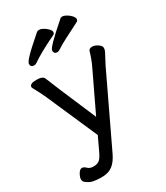

<svg xmlns="http://www.w3.org/2000/svg" viewBox="-217 -814 933 1076"><g transform="rotate(-30 250.0 -275.5)"><path d="M116 170H106Q87 170 61.5 166Q36 162 12 141Q5 134 5 121Q5 108 16.5 88.5Q28 69 41 69Q54 69 66.5 82Q79 95 103 95Q127 95 141 84Q155 73 169 43L211 -46L67 -375Q45 -422 34 -441Q23 -460 23 -464Q23 -486 67 -486Q108 -486 116 -466Q127 -435 254 -139L372 -386Q391 -424 407 -478Q412 -491 431 -491Q447 -491 466 -478.5Q485 -466 485 -452Q485 -440 479 -428.5Q473 -417 462 -396.5Q451 -376 442 -358L231 85Q211 128 184 149Q157 170 116 170ZM98 -562Q76 -562 76 -583Q76 -601 139 -658Q202 -715 206.5 -718Q211 -721 222 -721Q232 -721 246.5 -713Q261 -705 272.5 -693Q284 -681 284 -671Q284 -659 273 -655Q168 -605 114 -567Q107 -562 98 -562ZM248 -561Q226 -561 226 -584Q226 -603 356 -716Q361 -721 371 -721Q381 -721 396 -712.5Q411 -704 422.5 -691.5Q434 -679 434 -669Q434 -657 424 -653Q302 -592 279.5 -576.5Q257 -561 248 -561Z"/></g></svg>

Font: LXGW WenKai Lite
Style: Bold
Weight: 700
Designer: LXGW / Fontworks Inc.
Foundry: LXGW / Fontworks Inc.
Version: Version 1.330;April 28, 2024